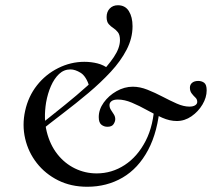

<svg xmlns="http://www.w3.org/2000/svg" viewBox="-20 -701 809 733"><path d="M313 12Q251 12 202 -12.5Q153 -37 120.5 -78.5Q88 -120 76 -172Q64 -224 76 -278Q88 -333 121 -375Q154 -417 202 -441Q250 -465 302 -465Q328 -465 352 -459Q376 -453 395 -438L322 -369Q309 -410 288 -423Q267 -436 249 -436Q224 -436 205.5 -418.5Q187 -401 174.5 -372.5Q162 -344 156 -310Q146 -248 158.5 -198Q171 -148 199 -112.5Q227 -77 266 -58Q305 -39 349 -39Q407 -39 456 -71Q505 -103 536 -163Q567 -223 570 -309L591 -303Q583 -199 545.5 -128.5Q508 -58 448 -23Q388 12 313 12ZM123 -192 110 -205Q143 -233 185.5 -266.5Q228 -300 272 -337Q316 -374 353.5 -411Q391 -448 414.5 -483Q438 -518 438 -548Q438 -568 430 -578Q422 -588 412.5 -594Q403 -600 395 -609Q387 -618 387 -636Q387 -656 399 -668.5Q411 -681 430 -681Q458 -681 472 -658.5Q486 -636 486 -601Q486 -555 463.5 -511.5Q441 -468 403 -427Q365 -386 317.5 -346Q270 -306 220 -268Q170 -230 123 -192ZM390 -217Q377 -217 367 -225Q357 -233 357 -254Q357 -283 376 -309.5Q395 -336 425 -353Q455 -370 487 -370Q514 -370 543 -358.5Q572 -347 600.5 -332Q629 -317 655 -305.5Q681 -294 703 -294Q717 -294 725 -299Q733 -304 733 -312Q733 -322 726 -328.5Q719 -335 712 -344Q705 -353 705 -366Q705 -378 713.5 -385Q722 -392 737 -392Q750 -392 759.5 -385Q769 -378 769 -356Q769 -329 753 -302Q737 -275 711 -257Q685 -239 655 -239Q628 -239 599.5 -251.5Q571 -264 541.5 -280.5Q512 -297 483.5 -309Q455 -321 430 -321Q414 -321 406 -315Q398 -309 398 -300Q398 -290 403.5 -281.5Q409 -273 414.5 -264.5Q420 -256 420 -246Q420 -237 413.5 -227Q407 -217 390 -217Z"/></svg>

Font: Cormorant SemiBold
Style: Italic
Weight: 600
Italic angle: -10°
Designer: Christian Thalmann (Catharsis Fonts)
Foundry: Catharsis Fonts
Version: Version 4.000